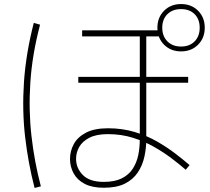

<svg xmlns="http://www.w3.org/2000/svg" viewBox="-20 -872 1040 949"><path d="M151 57Q119 -66 104 -196.5Q89 -327 98.5 -467Q108 -607 147 -759L178 -750Q139 -602 130 -465Q121 -328 135.5 -200Q150 -72 182 49ZM917 -56 898 -33Q868 -59 828.5 -89Q789 -119 741.5 -146Q694 -173 637 -191Q580 -209 513 -209Q456 -209 421.5 -191Q387 -173 371.5 -145.5Q356 -118 356 -87Q356 -41 389.5 -7Q423 27 493 27Q547 27 582 9.5Q617 -8 636.5 -38.5Q656 -69 663.5 -106Q671 -143 671 -183V-709H703V-183Q703 -139 693.5 -96.5Q684 -54 661 -19.5Q638 15 597.5 35.5Q557 56 493 56Q436 56 399 37Q362 18 344 -15Q326 -48 326 -86Q326 -125 344.5 -159.5Q363 -194 404.5 -216Q446 -238 514 -238Q585 -238 646 -219.5Q707 -201 756.5 -172.5Q806 -144 846.5 -113Q887 -82 917 -56ZM776 -722V-692H386V-722ZM910 -492V-463H367V-492ZM875 -618Q824 -618 791 -651Q758 -684 758 -735Q758 -786 791 -819Q824 -852 875 -852Q926 -852 959 -819Q992 -786 992 -735Q992 -684 959 -651Q926 -618 875 -618ZM875 -642Q917 -642 942 -667.5Q967 -693 967 -735Q967 -777 942 -802Q917 -827 875 -827Q833 -827 807.5 -802Q782 -777 782 -735Q782 -693 807.5 -667.5Q833 -642 875 -642Z"/></svg>

Font: Murecho Thin ExtraLight
Style: Regular
Weight: 250
Version: Version 1.010